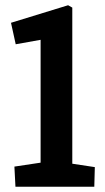

<svg xmlns="http://www.w3.org/2000/svg" viewBox="-20 -714 399 733"><path d="M39 -1 35 -78 135 -93V-562L40 -545L22 -627L240 -694L256 -685V-89L342 -76L340 -1Z"/></svg>

Font: Kreon Light SemiBold
Style: Regular
Weight: 600
Version: Version 2.002